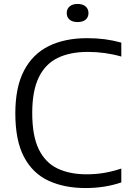

<svg xmlns="http://www.w3.org/2000/svg" viewBox="-20 -942 658 971"><path d="M413 9Q305.5 9 225.5 -28Q145.5 -65 101.5 -148Q57.5 -231 57.5 -369Q57.5 -500.5 101.2 -584.5Q145 -668.5 226.2 -708.8Q307.5 -749 421 -749Q468 -749 510 -743.5Q552 -738 593.5 -726.5V-656Q512 -679.5 424.5 -679.5Q334 -679.5 271.2 -648.8Q208.5 -618 175.8 -550Q143 -482 143 -371Q143 -254.5 176.2 -186.8Q209.5 -119 271 -89.8Q332.5 -60.5 418 -60.5Q462.5 -60.5 504.2 -67.2Q546 -74 593.5 -89.5V-19.5Q510.5 9 413 9ZM372.5 -830.5Q346 -830.5 331.8 -842.8Q317.5 -855 317.5 -876Q317.5 -896.5 331.8 -909.2Q346 -922 372.5 -922Q399 -922 413.2 -909.2Q427.5 -896.5 427.5 -876Q427.5 -855 413.2 -842.8Q399 -830.5 372.5 -830.5Z"/></svg>

Font: Encode Sans Semi Expanded
Style: Regular
Weight: 400
Width: 6
Designer: Multiple Designers
Foundry: Impallari Type
Version: Version 3.000; ttfautohint (v1.8.3) -l 8 -r 50 -G 200 -x 14 